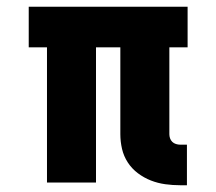

<svg xmlns="http://www.w3.org/2000/svg" viewBox="-20 -540 640 568"><path d="M513 8Q491 8 469 5Q447 2 426.5 -6Q406 -14 388 -27.5Q370 -41 358 -59.5Q346 -78 341 -99.5Q336 -121 336 -143V-400H264V0H119V-400H65V-520H535V-400H481V-143Q481 -137 483 -131Q485 -125 489.5 -120.5Q494 -116 500.5 -114Q507 -112 513 -112H533V8Z"/></svg>

Font: Iosevka Etoile Heavy
Style: Regular
Weight: 900
Designer: Belleve Invis
Foundry: Belleve Invis
Version: Version 22.1.2; ttfautohint (v1.8.4)